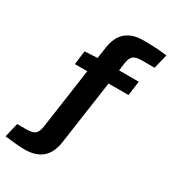

<svg xmlns="http://www.w3.org/2000/svg" viewBox="-324 -833 1020 1141"><g transform="rotate(30 186.5 -262.5)"><path d="M456 -612H368Q329 -612 311.5 -598.5Q294 -585 288 -546L281 -493H416L403 -394H266L203 45Q182 195 30 195Q-13 195 -107 184L-84 86H-20Q20 86 37.5 72.5Q55 59 61 20L120 -394H35L47 -488L134 -493L145 -570Q166 -720 318 -720Q417 -720 480 -710Z"/></g></svg>

Font: Ezarion
Style: Bold Italic
Weight: 700
Italic angle: -8°
Designer: Natanael Gama
Version: Version 1.001;PS 001.001;hotconv 1.0.70;makeotf.lib2.5.58329